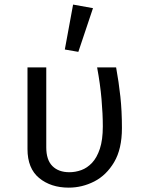

<svg xmlns="http://www.w3.org/2000/svg" viewBox="-20 -828 640 859"><path d="M499.5 -526.5Q511.5 -460.5 518.5 -396.2Q525.5 -332 525.5 -255Q525.5 -161.5 490.8 -102.8Q456 -44 401.8 -16.2Q347.5 11.5 287.5 11.5Q207.5 11.5 155.2 -31.5Q103 -74.5 103 -161V-526.5H187V-168.5Q187 -112.5 214.5 -85Q242 -57.5 290.5 -57.5Q317.5 -57.5 343.8 -67Q370 -76.5 391.8 -99.5Q413.5 -122.5 426.8 -162.5Q440 -202.5 440 -262.5Q440 -318 434.2 -384.5Q428.5 -451 414.5 -526.5ZM307 -807.5 396 -791.5 330.5 -596 270 -606.5Z"/></svg>

Font: Fast_Mono
Style: Regular
Weight: 400
Monospace: yes
Designer: Carrois Corporate, Edenspiekermann AG, Nikita Prokopov
Foundry: Carrois Corporate, Edenspiekermann AG, Nikita Prokopov
Version: Version 5.002